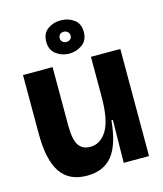

<svg xmlns="http://www.w3.org/2000/svg" viewBox="-111 -812 772 909"><g transform="rotate(-15 274.5 -357.5)"><path d="M204 14Q116 14 74.5 -47.5Q33 -109 33 -237V-525H178V-239Q178 -170 196.5 -142Q215 -114 253 -114Q304 -114 335 -165Q366 -216 366 -330V-525H510V-245V0H386L389 -210H382Q371 -92 328 -39Q285 14 204 14ZM272 -566Q236 -566 208 -587Q180 -608 180 -648Q180 -689 207.5 -709Q235 -729 272 -729Q308 -729 336 -709Q364 -689 364 -648Q364 -607 335.5 -586.5Q307 -566 272 -566ZM273 -623Q283 -623 291 -629Q299 -635 299 -647Q299 -659 291 -666Q283 -673 272 -673Q260 -673 253 -666.5Q246 -660 246 -648Q246 -636 254 -629.5Q262 -623 273 -623Z"/></g></svg>

Font: Bricolage Grotesque 96pt Bricolage Grotesque 48pt Regular
Style: Bold
Weight: 700
Designer: Mathieu Triay
Foundry: Atelier Triay
Version: Version 1.001; ttfautohint (v1.8.4.7-5d5b);gftools[0.9.33.de